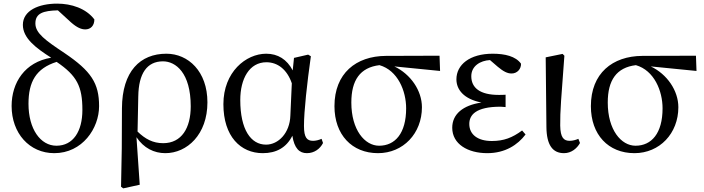

<svg xmlns="http://www.w3.org/2000/svg" viewBox="-20 -830 3880 1058"><path d="M291 -27C203 -27 137 -119 137 -258C137 -379 178 -453 292 -489C404 -413 434 -354 434 -224C434 -106 383 -27 291 -27ZM371 -707C405 -677 429 -668 450 -668C480 -668 500 -689 500 -723C454 -784 373 -810 295 -810C193 -810 106 -772 106 -693C106 -620 177 -566 262 -512C117 -488 44 -375 44 -246C44 -96 142 14 279 14C434 14 526 -123 526 -245C526 -371 483 -438 335 -538C230 -608 175 -647 175 -701C175 -757 218 -771 299 -773Z M879 -41C823 -41 780 -64 738 -105C739 -144 742 -309 742 -300C744 -424 789 -492 878 -492C948 -492 1031 -429 1031 -244C1031 -125 981 -41 879 -41ZM651 -11 647 199 659 208 750 188 732 -74C772 -14 829 14 891 14C1011 14 1123 -89 1123 -266C1123 -437 1017 -534 897 -534C753 -534 653 -438 652 -233Z M1580 -193C1577 -97 1514 -33 1446 -33C1362 -33 1304 -116 1304 -279C1304 -396 1354 -487 1448 -487C1510 -487 1562 -447 1588 -371ZM1752 -65C1736 -58 1720 -54 1705 -54C1672 -54 1655 -71 1655 -136C1655 -217 1672 -371 1693 -520L1678 -529L1600 -511L1593 -442C1561 -503 1511 -534 1447 -534C1335 -534 1211 -433 1211 -256C1211 -78 1306 14 1428 14C1502 14 1558 -16 1591 -82C1602 -12 1630 14 1671 14C1712 14 1744 -10 1760 -42Z M2069 -27C1990 -27 1916 -114 1916 -265C1916 -388 1964 -458 2071 -471C2172 -442 2218 -329 2218 -233C2218 -95 2157 -27 2069 -27ZM2405 -439 2402 -523 2106 -522C1942 -521 1823 -426 1823 -245C1823 -88 1919 14 2063 14C2202 14 2305 -95 2305 -239C2305 -331 2243 -421 2153 -464Z M2857 -111C2803 -71 2756 -53 2690 -53C2612 -53 2566 -89 2566 -147C2566 -196 2601 -242 2738 -242C2743 -242 2753 -241 2766 -240V-308C2756 -307 2738 -307 2728 -307C2625 -307 2577 -346 2577 -410C2577 -466 2626 -496 2680 -499L2723 -462C2754 -436 2776 -425 2799 -425C2831 -425 2852 -451 2851 -479C2822 -520 2762 -534 2695 -534C2568 -534 2495 -473 2495 -393C2495 -336 2536 -284 2633 -265C2531 -250 2472 -201 2472 -126C2472 -36 2558 14 2665 14C2764 14 2833 -32 2876 -89Z M3088 14C3129 14 3160 -13 3176 -42L3167 -65C3153 -59 3136 -54 3119 -54C3087 -54 3068 -71 3067 -138C3066 -214 3073 -298 3090 -523L3080 -533L2987 -514L2991 -130C2992 -31 3025 14 3088 14Z M3482 -27C3403 -27 3329 -114 3329 -265C3329 -388 3377 -458 3484 -471C3585 -442 3631 -329 3631 -233C3631 -95 3570 -27 3482 -27ZM3818 -439 3815 -523 3519 -522C3355 -521 3236 -426 3236 -245C3236 -88 3332 14 3476 14C3615 14 3718 -95 3718 -239C3718 -331 3656 -421 3566 -464Z"/></svg>

Font: Noto Serif SC Medium
Style: Regular
Weight: 500
Designer: Ryoko NISHIZUKA 西塚涼子 (kana & ideographs); Frank Grießhammer (Latin, Greek & Cyrillic); Wenlong ZHANG 张文龙 (bopomofo); San
Foundry: Adobe Systems Incorporated
Version: Version 1.001;PS 1.001;hotconv 16.6.54;makeotf.lib2.5.65590